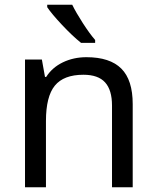

<svg xmlns="http://www.w3.org/2000/svg" viewBox="-20 -786 658 806"><path d="M450.2 0V-342.8Q450.2 -408.2 421.1 -440.2Q392.1 -472.2 330.1 -472.2Q247.6 -472.2 210.2 -426.5Q172.9 -380.9 172.9 -277.8V0H85V-536.1H155.8L168.9 -462.9H173.8Q198.7 -502.4 243.7 -524.2Q288.6 -545.9 342.8 -545.9Q441.4 -545.9 489.3 -498Q537.1 -450.2 537.1 -349.1V0ZM379.4 -606H320.3Q283.7 -635.3 240 -681.9Q196.3 -728.5 178.2 -755.9V-766.1H283.2Q298.8 -733.9 327.6 -689.2Q356.4 -644.5 379.4 -618.2Z"/></svg>

Font: NotoSans
Style: Regular
Weight: 400
Designer: Monotype Design team
Foundry: Monotype Imaging Inc.
Version: Version 1.04; ttfautohint (v1.4.1)